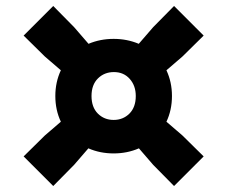

<svg xmlns="http://www.w3.org/2000/svg" viewBox="-20 -691 760 642"><path d="M158 -69 59 -168 130 -238 183.5 -284Q165 -323 165 -370Q165 -416.5 183.5 -456L130 -502L59 -572L158 -671L228 -600L276 -544.5Q315 -561 360 -561Q405 -561 444 -544.5L492 -600L562 -671L661 -572L590 -502L536.5 -456Q555 -416.5 555 -370Q555 -323 536.5 -284L590 -238L661 -168L562 -69L492 -140L444.5 -195Q405.5 -178 360 -178Q314.5 -178 275.5 -195L228 -140ZM360 -290Q391.5 -290 412.8 -311.2Q434 -332.5 434 -370Q434 -404.5 413.8 -427.2Q393.5 -450 361 -450Q329 -450 307.5 -428.8Q286 -407.5 286 -370Q286 -332.5 307.2 -311.2Q328.5 -290 360 -290Z"/></svg>

Font: Encode Sans Exp Black
Style: Regular
Weight: 900
Width: 7
Designer: Multiple Designers
Foundry: Impallari Type
Version: Version 3.002; ttfautohint (v1.8.3) -l 8 -r 50 -G 200 -x 14 